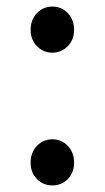

<svg xmlns="http://www.w3.org/2000/svg" viewBox="-20 -550 318 583"><path d="M73 -459Q73 -490 92 -510Q111 -530 139 -530Q167 -530 186 -510Q205 -490 205 -459Q205 -429 185.5 -409.5Q166 -390 139 -390Q112 -390 92.5 -409.5Q73 -429 73 -459ZM73 -56Q73 -87 92 -107Q111 -127 139 -127Q167 -127 186 -107Q205 -87 205 -56Q205 -26 186 -6.5Q167 13 139 13Q111 13 92 -6.5Q73 -26 73 -56Z"/></svg>

Font: Noto Sans SC
Style: Regular
Weight: 400
Designer: Ryoko NISHIZUKA  (kana, bopomofo & ideographs); Paul D. Hunt (Latin, Greek & Cyrillic); Sandoll Communications , Soo-you
Foundry: Adobe
Version: Version 2.002;hotconv 1.0.116;makeotfexe 2.5.65601